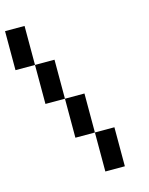

<svg xmlns="http://www.w3.org/2000/svg" viewBox="-120 -976 739 951"><g transform="rotate(-15 250.0 -500.0)"><path d="M0 -700V-900H100V-700ZM100 -500V-700H200V-500ZM200 -500H300V-300H200ZM300 -100V-300H400V-100Z"/></g></svg>

Font: GalmuriMono9 Regular
Style: Regular
Weight: 400
Designer: Lee Minseo (quiple)
Version: Version 2.399;hotconv 1.1.1;makeotfexe 2.6.0 DEVELOPMENT